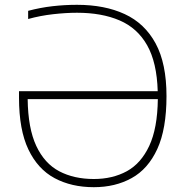

<svg xmlns="http://www.w3.org/2000/svg" viewBox="-20 -769 776 798"><path d="M370 9Q277 9 207 -28.5Q137 -66 98 -147.8Q59 -229.5 59 -362.5V-390H635.5Q632 -509.5 591.5 -581Q551 -652.5 477 -684.2Q403 -716 300 -716Q254.5 -716 201 -710Q147.5 -704 97 -690V-724Q148 -737.5 198.2 -743.2Q248.5 -749 300 -749Q415 -749 498.2 -710.5Q581.5 -672 626.8 -588.5Q672 -505 672 -369.5Q672 -233 633.8 -149.8Q595.5 -66.5 527.2 -28.8Q459 9 370 9ZM370 -25Q447.5 -25 506.8 -57.2Q566 -89.5 600.2 -162.5Q634.5 -235.5 636 -357H95Q96.5 -235.5 130.8 -162.5Q165 -89.5 226.2 -57.2Q287.5 -25 370 -25Z"/></svg>

Font: Encode Sans SemiExpanded SemiExpanded Thin
Style: Regular
Weight: 100
Width: 6
Designer: Multiple Designers
Foundry: Impallari Type
Version: Version 3.000; ttfautohint (v1.8.3) -l 8 -r 50 -G 200 -x 14 